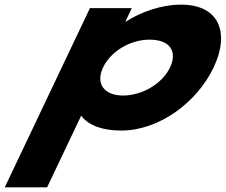

<svg xmlns="http://www.w3.org/2000/svg" viewBox="-76 -548 973 828"><path d="M845.2 -257C916.5 -407 869.1 -528 705 -528C620.3 -528 532.9 -497 467 -455H464.8L492.4 -513H311.9L-55.6 260H127.1L274 -49C305.3 -8 363.3 15 446.8 15C610.9 15 773.9 -107 845.2 -257ZM657.2 -257C623.5 -186 535.6 -136 454.5 -136C374.6 -136 334.7 -186 368.5 -257C401.7 -327 485.6 -377 569.1 -377C656.2 -377 690.5 -327 657.2 -257Z"/></svg>

Font: Hussar
Style: BdSuprExtOblFive
Weight: 700
Foundry: Cannot Into Space Fonts
Version: Version 2.00